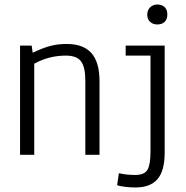

<svg xmlns="http://www.w3.org/2000/svg" viewBox="-20 -682 820 846"><path d="M576.2 88.9Q616.2 88.9 629.6 66.4Q643.1 43.9 643.1 -13.7V-437H533.7V-481H705.6V-8.8Q705.6 70.8 673.8 107.4Q642.1 144 578.1 144Q529.8 144 496.1 134.3L503.9 81.1Q535.6 88.9 576.2 88.9ZM628.9 -617.2Q628.9 -637.7 641.6 -649.9Q654.3 -662.1 673.3 -662.1Q693.4 -662.1 705.3 -650.9Q717.3 -639.6 717.3 -618.2Q717.3 -596.7 705.3 -585.4Q693.4 -574.2 673.3 -574.2Q653.8 -574.2 641.4 -585.7Q628.9 -597.2 628.9 -617.2ZM130.9 -401.4V0H68.4V-481H119.6L124 -449.7Q171.9 -472.2 204.1 -480.2Q236.3 -488.3 273.4 -488.3Q347.7 -488.3 383.1 -447.8Q418.5 -407.2 418.5 -323.7V0H356V-326.2Q356 -385.7 337.2 -411.4Q318.4 -437 270 -437Q195.8 -437 130.9 -401.4Z"/></svg>

Font: Anaheim
Style: Regular
Weight: 400
Designer: vernon adams
Foundry: vernon adams
Version: Version 1.002; ttfautohint (v0.93.5-3d13) -l 8 -r 50 -G 200 